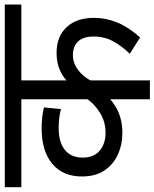

<svg xmlns="http://www.w3.org/2000/svg" viewBox="60 -722 662 823"><g transform="rotate(-90 391.5 -311.0)"><path d="M783 -551H458V-333L444 -343Q464 -368 498 -384Q532 -400 575 -400Q646 -400 686 -357Q726 -314 726 -240Q726 -188 706 -139.5Q686 -91 642 -42L572 -86Q605 -120 625.5 -157.5Q646 -195 646 -241Q646 -285 625 -307.5Q604 -330 566 -330Q533 -330 503.5 -308.5Q474 -287 455 -250L458 -287V0H377V-210L391 -183Q372 -164 348.5 -149Q325 -134 296 -126Q267 -118 233 -118Q182 -118 139.5 -137.5Q97 -157 71.5 -195.5Q46 -234 46 -291Q46 -373 100.5 -418.5Q155 -464 252 -464Q278 -464 300.5 -461.5Q323 -459 342 -454L335 -381Q318 -386 297.5 -388.5Q277 -391 254 -391Q193 -391 160 -364.5Q127 -338 127 -288Q127 -239 157.5 -214.5Q188 -190 233 -190Q281 -190 320 -214.5Q359 -239 381 -273L377 -224V-551H0V-622H783Z"/></g></svg>

Font: hexlhindi05
Style: Book
Weight: 400
Designer: Jelle Bosma - Monotype Design Team
Foundry: Monotype Imaging Inc.
Version: Version 2.003